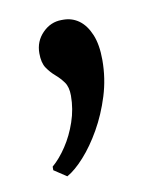

<svg xmlns="http://www.w3.org/2000/svg" viewBox="-51 -161 338 424"><g transform="rotate(-10 118.0 51.0)"><path d="M67 222 39 203.5V195.5Q56 181 71.2 158Q86.5 135 96.2 106.5Q106 78 106 48Q106 28.5 98 17.5Q90 6.5 79.8 -2.2Q69.5 -11 61.5 -22.8Q53.5 -34.5 53.5 -56Q53.5 -83 71.8 -101.5Q90 -120 114.5 -120H118.5Q138 -120 153.5 -108.8Q169 -97.5 178.5 -74.8Q188 -52 188 -17.5Q188 24 176 62.5Q164 101 145.5 133.5Q127 166 106.2 189Q85.5 212 67.5 222Z"/></g></svg>

Font: Merriweather 60pt
Style: Regular
Weight: 400
Version: Version 2.100